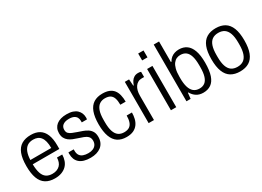

<svg xmlns="http://www.w3.org/2000/svg" viewBox="-20 -1415 2896 2119"><g transform="rotate(-30 1428.0 -355.5)"><path d="M247 12Q178 12 131.5 -17Q85 -46 62 -107Q39 -168 39 -263Q39 -360 62.5 -420.5Q86 -481 133.5 -509.5Q181 -538 252 -538Q317 -538 360.5 -511.5Q404 -485 426.5 -430.5Q449 -376 449 -293V-246H110Q111 -176 126 -131.5Q141 -87 171.5 -66.5Q202 -46 248 -46Q280 -46 304 -55.5Q328 -65 344.5 -81.5Q361 -98 369.5 -122.5Q378 -147 379 -177H446Q445 -136 432.5 -101Q420 -66 395 -41Q370 -16 333 -2Q296 12 247 12ZM111 -300H377Q377 -349 368.5 -383Q360 -417 343.5 -438.5Q327 -460 303.5 -470Q280 -480 249 -480Q203 -480 173.5 -459.5Q144 -439 128.5 -399Q113 -359 111 -300Z M702 12Q654 12 619 1.5Q584 -9 561 -29.5Q538 -50 527 -78.5Q516 -107 516 -144Q516 -149 516 -154Q516 -159 517 -163H584Q584 -158 584 -153.5Q584 -149 584 -145Q584 -109 598.5 -87Q613 -65 640.5 -55Q668 -45 705 -45Q739 -45 764.5 -56Q790 -67 804 -88Q818 -109 818 -139Q818 -174 798.5 -193.5Q779 -213 748.5 -224Q718 -235 685 -246Q656 -255 629 -266Q602 -277 580 -294Q558 -311 545 -336Q532 -361 532 -398Q532 -431 544 -457Q556 -483 578.5 -501Q601 -519 633.5 -528.5Q666 -538 707 -538Q753 -538 785 -527.5Q817 -517 837.5 -497.5Q858 -478 868 -453.5Q878 -429 878 -400Q878 -395 877.5 -388.5Q877 -382 876 -376H810V-395Q810 -419 800.5 -438Q791 -457 768 -469Q745 -481 705 -481Q678 -481 658.5 -475Q639 -469 626 -458.5Q613 -448 607 -433.5Q601 -419 601 -401Q601 -371 617 -355Q633 -339 659 -329Q685 -319 715 -308Q745 -298 775.5 -287Q806 -276 831.5 -259.5Q857 -243 873 -216Q889 -189 889 -147Q889 -107 875 -77Q861 -47 836 -27.5Q811 -8 777 2Q743 12 702 12Z M1160 12Q1094 12 1049.5 -17.5Q1005 -47 982.5 -108.5Q960 -170 960 -263Q960 -358 983 -419Q1006 -480 1051.5 -509Q1097 -538 1164 -538Q1214 -538 1248.5 -524Q1283 -510 1304 -483.5Q1325 -457 1334.5 -418.5Q1344 -380 1344 -332H1276Q1276 -383 1265 -415.5Q1254 -448 1229 -463.5Q1204 -479 1162 -479Q1124 -479 1094.5 -460Q1065 -441 1048.5 -397Q1032 -353 1032 -276V-249Q1032 -178 1047 -133Q1062 -88 1091.5 -67.5Q1121 -47 1162 -47Q1205 -47 1230 -64Q1255 -81 1266 -114.5Q1277 -148 1277 -194H1344Q1344 -154 1335 -116.5Q1326 -79 1304.5 -50Q1283 -21 1248 -4.5Q1213 12 1160 12Z M1445 0V-526H1499L1505 -443H1511Q1520 -470 1533.5 -491Q1547 -512 1568.5 -525Q1590 -538 1620 -538Q1631 -538 1641 -536.5Q1651 -535 1656 -532V-466H1627Q1599 -466 1578 -454.5Q1557 -443 1542.5 -422.5Q1528 -402 1520.5 -373.5Q1513 -345 1513 -310V0Z M1729 -635V-723H1797V-635ZM1729 0V-526H1797V0Z M2138 12Q2088 12 2052 -11Q2016 -34 1994 -74H1988L1980 0H1927V-723H1995V-461H2002Q2017 -488 2038 -505Q2059 -522 2085 -530Q2111 -538 2139 -538Q2196 -538 2236 -509.5Q2276 -481 2297.5 -421.5Q2319 -362 2319 -267Q2319 -166 2298 -105Q2277 -44 2236.5 -16Q2196 12 2138 12ZM2125 -49Q2164 -49 2191.5 -69Q2219 -89 2233.5 -133.5Q2248 -178 2248 -250V-275Q2248 -347 2234 -391Q2220 -435 2192.5 -456Q2165 -477 2122 -477Q2097 -477 2074.5 -467Q2052 -457 2034 -434Q2016 -411 2005.5 -371.5Q1995 -332 1995 -273V-253Q1995 -188 2008.5 -142.5Q2022 -97 2050.5 -73Q2079 -49 2125 -49Z M2607 12Q2539 12 2492 -16.5Q2445 -45 2421 -106Q2397 -167 2397 -263Q2397 -360 2421 -420.5Q2445 -481 2492 -509.5Q2539 -538 2607 -538Q2676 -538 2722.5 -509.5Q2769 -481 2793 -420.5Q2817 -360 2817 -263Q2817 -167 2793 -106Q2769 -45 2722.5 -16.5Q2676 12 2607 12ZM2607 -47Q2653 -47 2683.5 -68Q2714 -89 2730 -134Q2746 -179 2746 -250V-276Q2746 -348 2730 -392.5Q2714 -437 2683.5 -458Q2653 -479 2607 -479Q2561 -479 2530.5 -458Q2500 -437 2484.5 -392.5Q2469 -348 2469 -276V-250Q2469 -179 2484.5 -134Q2500 -89 2530.5 -68Q2561 -47 2607 -47Z"/></g></svg>

Font: Archivo SemiCondensed Light
Style: Regular
Weight: 300
Width: 4
Designer: Hector Gatti
Foundry: Omnibus-Type
Version: Version 2.001